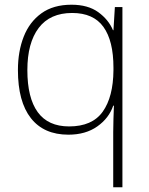

<svg xmlns="http://www.w3.org/2000/svg" viewBox="-20 -653 630 814"><path d="M460 -93Q460 -116 461 -149Q462 -182 463 -205H460Q442 -152 392.5 -117Q343 -82 270 -82Q166 -82 111 -152Q56 -222 56 -356Q56 -435 80.5 -497.5Q105 -560 155.5 -596.5Q206 -633 283 -633Q353 -633 396.5 -601.5Q440 -570 459 -525H461L467 -623H499V141H460ZM273 -117Q371 -117 415.5 -179.5Q460 -242 461 -355V-366Q461 -480 418.5 -539Q376 -598 286 -598Q192 -598 144 -534.5Q96 -471 96 -356Q96 -238 140 -177.5Q184 -117 273 -117Z"/></svg>

Font: Noto Sans Kannada UI ExtraLight
Style: Regular
Weight: 200
Designer: Jelle Bosma - Monotype Design Team
Foundry: Monotype Imaging Inc.
Version: Version 2.005; ttfautohint (v1.8.4.7-5d5b)